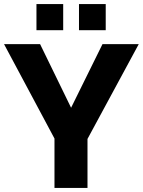

<svg xmlns="http://www.w3.org/2000/svg" viewBox="-20 -928 705 948"><path d="M178 -710 331 -396 486 -710H665L412 -242V0H249V-244L0 -710ZM160 -779V-908H292V-779ZM370 -779V-908H502V-779Z"/></svg>

Font: Raleway Thin ExtraBold
Style: Regular
Weight: 800
Version: Version 4.026